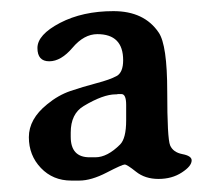

<svg xmlns="http://www.w3.org/2000/svg" viewBox="-20 -689 387 338"><path d="M202.1 -477.1V-504.4Q202.1 -523.4 193.8 -523.4H187.5L185.5 -522.9H183.6Q161.6 -522.9 127.4 -502.4Q104.5 -488.8 104.5 -455.6V-448.2Q104.5 -412.1 137.7 -412.1H147.9Q168.9 -412.1 191.4 -434.6Q202.1 -445.3 202.1 -477.1ZM196.8 -583Q196.8 -628.9 151.4 -628.9Q127.9 -628.9 107.7 -605Q87.4 -581.1 66.7 -581.1Q45.9 -581.1 45.9 -604.5Q45.9 -627.9 85.7 -648.7Q125.5 -669.4 179.7 -669.4Q233.9 -669.4 259.3 -631.8Q274.4 -609.9 274.4 -527.6Q274.4 -445.3 279.5 -433.1Q284.7 -420.9 301 -417.7Q317.4 -414.6 317.4 -406.7Q317.4 -396.5 300 -385.3Q282.7 -374 259 -374Q235.4 -374 219.5 -386.7Q203.6 -399.4 199.5 -399.4Q195.3 -399.4 168 -385.3Q140.6 -371.1 119.6 -371.1H105.5Q73.2 -371.1 52 -393.3Q30.8 -415.5 30.8 -447.5Q30.8 -479.5 63 -505.4Q82.5 -521.5 104 -528.8Q125.5 -536.1 149.7 -542.5Q173.8 -548.8 185.3 -555.2Q196.8 -561.5 196.8 -583Z"/></svg>

Font: Averia Serif
Style: Regular
Weight: 500
Version: Version 1.0